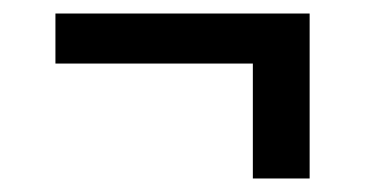

<svg xmlns="http://www.w3.org/2000/svg" viewBox="-20 -397 540 284"><path d="M354 -133V-303H62V-377H438V-133Z"/></svg>

Font: Iosevka Custom Medium
Style: Regular
Weight: 500
Monospace: yes
Designer: Belleve Invis
Foundry: Belleve Invis
Version: Version 32.5.0; ttfautohint (v1.8.4)